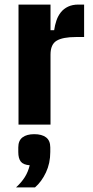

<svg xmlns="http://www.w3.org/2000/svg" viewBox="-20 -545 407 840"><path d="M61 0V-525H201V-413H217Q220 -435 227 -455.5Q234 -476 246.5 -491.5Q259 -507 278 -516Q297 -525 323 -525H348V-383H312Q255 -383 228 -367Q201 -351 201 -306V0ZM130 42Q163 42 181.5 56Q200 70 200 100V120Q200 169 181 209.5Q162 250 133 275H50Q74 253 88.5 230Q103 207 110 178Q82 176 71 162Q60 148 60 120V100Q60 70 78.5 56Q97 42 130 42Z"/></svg>

Font: IBM Plex Sans Cond
Style: Bold
Weight: 700
Width: 3
Designer: Mike Abbink, Paul van der Laan, Pieter van Rosmalen
Foundry: Bold Monday
Version: Version 1.3